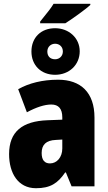

<svg xmlns="http://www.w3.org/2000/svg" viewBox="-20 -984 573 1014"><path d="M457 -958V-964H263C249 -941 239 -928 192 -870V-861H325C354 -879 432 -934 457 -958ZM271 -835C197 -835 146 -786 146 -712C146 -640 196 -589 271 -589C346 -589 401 -642 401 -713C401 -784 343 -835 271 -835ZM271 -753C294 -753 312 -737 312 -712C312 -688 294 -671 271 -671C244 -671 230 -688 230 -712C230 -737 249 -753 271 -753ZM287 -563C204 -563 133 -545 76 -513L122 -391C172 -418 216 -432 251 -432C289 -432 309 -410 309 -364V-352L231 -349C98 -344 28 -289 28 -170C28 -70 75 10 170 10C246 10 285 -16 324 -73H328L358 0H479V-363C479 -496 406 -563 287 -563ZM275 -245 309 -247V-200C309 -153 280 -121 244 -121C216 -121 200 -138 200 -176C200 -219 223 -243 275 -245Z"/></svg>

Font: Noto Sans Condensed Black
Style: Regular
Weight: 900
Width: 3
Designer: Monotype Design Team
Foundry: Monotype Imaging Inc.
Version: Version 2.013